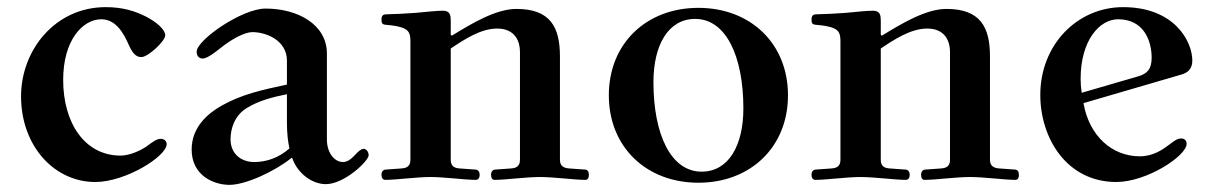

<svg xmlns="http://www.w3.org/2000/svg" viewBox="-20 -498 3390 538"><path d="M39 -228C39 -89 132 12 247 12C332 12 447 -60 447 -94C447 -102 441 -109 431 -109C420 -109 411 -103 391 -88C377 -78 345 -62 318 -62C217 -62 157 -154 157 -274C157 -386 212 -444 264 -444C304 -444 326 -406 340 -374C351 -349 361 -338 376 -338C395 -338 443 -383 443 -399C443 -415 419 -436 390 -451C357 -468 322 -478 276 -478C135 -478 39 -358 39 -228Z M517 -79C517 -6 579 20 623 20C669 20 752 -19 796 -55H799C813 -13 854 18 893 18C945 18 1013 -47 1013 -63C1013 -74 1005 -81 999 -81C992 -81 983 -73 975 -64C964 -52 953 -44 941 -44C917 -44 896 -70 896 -107V-348C896 -429 815 -474 724 -474C658 -474 531 -386 531 -353C531 -342 537 -334 548 -334C562 -334 587 -355 600 -365C630 -389 666 -408 687 -408C726 -408 784 -385 784 -328V-261C714 -246 658 -234 601 -202C564 -181 517 -143 517 -79ZM626 -108C626 -137 637 -174 671 -195C705 -216 744 -226 784 -234V-155C784 -123 787 -101 791 -82C760 -55 726 -44 692 -44C659 -44 626 -64 626 -108Z M1049 -8C1049 2 1054 6 1060 6C1073 6 1100 4 1120 2C1143 0 1167 -2 1186 -2C1205 -2 1230 0 1253 2C1273 4 1300 6 1313 6C1319 6 1324 2 1324 -8C1324 -17 1320 -23 1310 -23L1268 -26C1255 -27 1243 -31 1243 -50V-362C1280 -387 1327 -418 1373 -418C1425 -418 1437 -380 1437 -353V-50C1437 -31 1425 -27 1412 -26L1370 -23C1360 -23 1356 -17 1356 -8C1356 2 1360 6 1366 6C1379 6 1406 4 1426 2C1449 0 1474 -2 1493 -2C1512 -2 1537 0 1560 2C1580 4 1607 6 1620 6C1626 6 1630 2 1630 -8C1630 -17 1627 -23 1617 -23L1575 -26C1562 -27 1549 -31 1549 -50V-340C1549 -422 1522 -473 1427 -473C1370 -473 1303 -433 1246 -398L1243 -401V-440C1243 -454 1242 -468 1221 -468C1205 -468 1177 -465 1145 -462C1120 -460 1079 -458 1065 -458C1052 -458 1049 -454 1049 -442C1049 -429 1055 -429 1066 -428C1080 -427 1101 -424 1113 -418C1125 -412 1130 -404 1130 -383V-50C1130 -31 1118 -27 1105 -26L1063 -23C1053 -23 1049 -17 1049 -8Z M1686 -231C1686 -86 1791 14 1937 14C2083 14 2188 -86 2188 -231C2188 -376 2083 -476 1937 -476C1791 -476 1686 -376 1686 -231ZM1811 -268C1811 -371 1852 -445 1928 -445C2014 -445 2063 -341 2063 -194C2063 -91 2022 -17 1946 -17C1860 -17 1811 -121 1811 -268Z M2254 -8C2254 2 2259 6 2265 6C2278 6 2305 4 2325 2C2348 0 2372 -2 2391 -2C2410 -2 2435 0 2458 2C2478 4 2505 6 2518 6C2524 6 2529 2 2529 -8C2529 -17 2525 -23 2515 -23L2473 -26C2460 -27 2448 -31 2448 -50V-362C2485 -387 2532 -418 2578 -418C2630 -418 2642 -380 2642 -353V-50C2642 -31 2630 -27 2617 -26L2575 -23C2565 -23 2561 -17 2561 -8C2561 2 2565 6 2571 6C2584 6 2611 4 2631 2C2654 0 2679 -2 2698 -2C2717 -2 2742 0 2765 2C2785 4 2812 6 2825 6C2831 6 2835 2 2835 -8C2835 -17 2832 -23 2822 -23L2780 -26C2767 -27 2754 -31 2754 -50V-340C2754 -422 2727 -473 2632 -473C2575 -473 2508 -433 2451 -398L2448 -401V-440C2448 -454 2447 -468 2426 -468C2410 -468 2382 -465 2350 -462C2325 -460 2284 -458 2270 -458C2257 -458 2254 -454 2254 -442C2254 -429 2260 -429 2271 -428C2285 -427 2306 -424 2318 -418C2330 -412 2335 -404 2335 -383V-50C2335 -31 2323 -27 2310 -26L2268 -23C2258 -23 2254 -17 2254 -8Z M2895 -232C2895 -111 2969 12 3108 12C3193 12 3305 -61 3305 -95C3305 -103 3300 -110 3290 -110C3279 -110 3271 -104 3254 -91C3238 -79 3211 -60 3174 -60C3096 -60 3032 -117 3016 -209L3290 -289C3309 -294 3321 -306 3321 -328C3321 -383 3270 -478 3127 -478C2999 -478 2895 -373 2895 -232ZM3008 -277C3008 -385 3061 -444 3113 -444C3185 -444 3207 -384 3207 -336C3207 -304 3194 -291 3169 -284L3011 -238C3009 -251 3008 -265 3008 -277Z"/></svg>

Font: Monomakh Unicode
Style: Regular
Weight: 400
Version: Version 1.2